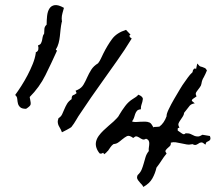

<svg xmlns="http://www.w3.org/2000/svg" viewBox="-20 -740 881 758"><path d="M808.6 -203.1Q812.5 -193.4 809.6 -188.5Q806.6 -183.6 798.8 -180.7Q794.9 -178.7 793.9 -177.2Q793 -175.8 791 -168.9Q780.3 -177.7 776.4 -177.7Q772.5 -177.7 767.6 -175.8Q760.7 -170.9 754.9 -168.5Q749 -166 740.2 -170.9Q727.5 -168 716.3 -169.9Q705.1 -171.9 694.3 -174.3Q683.6 -176.8 673.8 -178.2Q664.1 -179.7 654.3 -176.8Q655.3 -168 650.4 -163.1Q645.5 -158.2 639.6 -153.3Q634.8 -148.4 633.3 -145Q631.8 -141.6 637.7 -133.8Q627 -121.1 617.7 -106.4Q608.4 -91.8 597.7 -78.1Q592.8 -55.7 581.5 -35.6Q570.3 -15.6 545.9 -2Q542 -9.8 538.1 -13.2Q534.2 -16.6 529.3 -23.4Q524.4 -28.3 522 -34.2Q519.5 -40 523.4 -48.8Q534.2 -58.6 539.1 -70.3Q543.9 -82 547.4 -94.7Q550.8 -107.4 554.7 -120.1Q558.6 -132.8 567.4 -143.6Q566.4 -151.4 567.9 -159.2Q569.3 -167 569.3 -174.8Q569.3 -179.7 566.9 -184.6Q564.5 -189.5 556.6 -192.4Q548.8 -187.5 542.5 -189.9Q536.1 -192.4 529.3 -197.3Q522.5 -201.2 518.1 -201.7Q513.7 -202.1 505.9 -195.3Q490.2 -207 481.4 -202.6Q472.7 -198.2 460.9 -188.5Q453.1 -181.6 445.8 -176.8Q438.5 -171.9 427.7 -170.9Q420.9 -166 416 -158.7Q411.1 -151.4 406.2 -144.5Q403.3 -142.6 400.9 -139.2Q398.4 -135.7 390.6 -130.9Q388.7 -136.7 387.7 -136.7Q385.7 -136.7 383.3 -134.8Q380.9 -132.8 374 -133.8Q365.2 -143.6 360.8 -156.2Q356.4 -168.9 359.4 -181.6Q362.3 -193.4 370.1 -204.1Q377.9 -214.8 388.2 -224.6Q398.4 -234.4 409.2 -243.7Q419.9 -252.9 428.7 -260.7Q435.5 -267.6 441.9 -273.9Q448.2 -280.3 451.2 -287.1Q460.9 -303.7 474.1 -321.3Q487.3 -338.9 504.9 -349.6Q508.8 -352.5 513.2 -355Q517.6 -357.4 521.5 -361.3L526.4 -366.2Q544.9 -358.4 543.9 -348.6Q543 -338.9 538.1 -325.2Q537.1 -322.3 536.6 -318.8Q536.1 -315.4 536.1 -308.6Q525.4 -307.6 521 -302.7Q516.6 -297.9 513.7 -290Q511.7 -282.2 508.8 -274.4Q505.9 -266.6 501 -260.7Q507.8 -257.8 516.1 -258.3Q524.4 -258.8 533.7 -259.3Q543 -259.8 552.7 -259.8Q562.5 -259.8 571.3 -255.9Q576.2 -252.9 579.1 -248Q582 -243.2 585 -238.3Q586.9 -236.3 587.9 -237.3Q585.9 -238.3 589.4 -238.8Q592.8 -239.3 600.6 -239.3Q602.5 -239.3 605 -239.7Q607.4 -240.2 609.4 -240.2Q627.9 -253.9 637.7 -281.2Q636.7 -289.1 646 -308.6Q655.3 -328.1 667.5 -349.1Q679.7 -370.1 690.9 -388.7Q702.1 -407.2 706.1 -412.1Q713.9 -422.9 721.7 -434.1Q729.5 -445.3 740.2 -455.1Q740.2 -458 741.7 -462.4Q743.2 -466.8 750 -470.7L753.9 -466.8L758.8 -489.3Q765.6 -481.4 767.6 -479.5Q769.5 -477.5 778.3 -475.6Q783.2 -473.6 788.1 -471.7Q793 -469.7 796.9 -461.9Q793.9 -454.1 791 -448.2Q788.1 -442.4 784.2 -434.6Q777.3 -423.8 775.4 -410.2Q774.4 -402.3 769 -395.5Q763.7 -388.7 758.8 -381.8Q753.9 -376 752.9 -371.6Q752 -367.2 755.9 -359.4Q752 -356.4 748 -354Q744.1 -351.6 740.2 -348.6Q737.3 -345.7 737.3 -341.8L749 -332Q735.4 -330.1 729 -322.8Q722.7 -315.4 714.8 -304.7Q712.9 -302.7 710.9 -299.8Q709 -296.9 707 -294.9Q706.1 -286.1 701.2 -279.3Q696.3 -272.5 691.4 -264.6Q686.5 -257.8 684.6 -252Q682.6 -246.1 688.5 -236.3Q681.6 -234.4 681.6 -232.4Q681.6 -230.5 681.6 -224.6Q684.6 -222.7 688 -220.2Q691.4 -217.8 694.3 -215.8Q699.2 -211.9 703.6 -210.4Q708 -209 712.9 -213.9Q726.6 -213.9 732.4 -210.9Q738.3 -208 749 -203.1Q754.9 -201.2 761.7 -201.2Q768.6 -201.2 779.3 -208ZM500 -587.9Q472.7 -543 442.4 -500.5Q412.1 -458 381.8 -415Q360.4 -384.8 339.8 -355.5Q319.3 -326.2 298.8 -294.9Q289.1 -281.2 280.8 -266.6Q272.5 -252 261.7 -238.3Q260.7 -237.3 255.9 -234.4Q251 -231.4 244.6 -228Q238.3 -224.6 232.4 -221.7Q226.6 -218.8 224.6 -217.8Q220.7 -228.5 214.4 -238.8Q208 -249 208 -259.8Q208 -263.7 209 -266.1Q210 -268.6 210.9 -273.4Q220.7 -279.3 225.1 -288.6Q229.5 -297.9 233.9 -308.6Q238.3 -319.3 244.6 -330.1Q251 -340.8 262.7 -348.6Q262.7 -362.3 269 -364.3Q275.4 -366.2 282.2 -372.1V-373L278.3 -381.8L287.1 -385.7Q301.8 -392.6 309.6 -405.8Q317.4 -418.9 324.2 -434.6Q331.1 -450.2 340.3 -464.8Q349.6 -479.5 367.2 -490.2Q374 -499 378.4 -508.8Q382.8 -518.6 387.7 -528.3Q404.3 -561.5 422.4 -585.9Q440.4 -610.4 477.5 -622.1L495.1 -603.5L490.2 -598.6L493.2 -594.7H491.2ZM232.4 -709Q229.5 -698.2 226.6 -688Q223.6 -677.7 223.6 -667Q223.6 -664.1 224.1 -660.2Q224.6 -656.2 224.6 -653.3L223.6 -652.3Q220.7 -638.7 219.2 -624.5Q217.8 -610.4 216.3 -596.7Q214.8 -583 211.4 -569.8Q208 -556.6 200.2 -543.9L205.1 -540Q182.6 -490.2 159.2 -442.9Q135.7 -395.5 96.7 -356.4Q98.6 -354.5 98.1 -353Q97.7 -351.6 98.6 -349.6Q102.5 -333 100.6 -326.7Q98.6 -320.3 83 -310.5H82Q66.4 -310.5 59.6 -316.9Q52.7 -323.2 50.8 -331.5Q48.8 -339.8 48.3 -347.7Q47.9 -355.5 44.9 -359.4L40 -365.2Q50.8 -379.9 64 -400.4Q77.1 -420.9 88.9 -443.4Q100.6 -465.8 109.4 -487.8Q118.2 -509.8 121.1 -529.3V-533.2Q129.9 -537.1 131.3 -544.9Q132.8 -552.7 129.9 -560.5Q138.7 -563.5 141.6 -568.8Q144.5 -574.2 146 -580.6Q147.5 -586.9 148.4 -593.8Q149.4 -600.6 154.3 -607.4Q154.3 -617.2 155.3 -626.5Q156.2 -635.7 164.1 -642.6Q164.1 -660.2 166 -677.7Q168 -695.3 175.3 -706.5Q182.6 -717.8 196.3 -719.7Q210 -721.7 232.4 -709Z"/></svg>

Font: Homemade Apple
Style: Regular
Weight: 400
Designer: Font Diner, Inc
Foundry: Font Diner, Inc
Version: Version 1.000